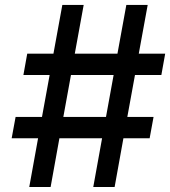

<svg xmlns="http://www.w3.org/2000/svg" viewBox="-20 -747 680 767"><path d="M352.6 0H437.9L473 -194.6H577.8L593.4 -279.8H488.6L519.2 -447.4H624.6L639.9 -532.7H534.4L570 -727.3H484.7L449.2 -532.7H278.8L314.3 -727.3H229L193.5 -532.7H88.8L73.5 -447.4H178.3L147.7 -279.8H42.3L26.6 -194.6H132.1L96.9 0H182.2L217.3 -194.6H387.8ZM233 -279.8 263.5 -447.4H433.9L403.4 -279.8Z"/></svg>

Font: Margiela Sans Medium
Style: Italic
Weight: 500
Italic angle: -9.39999°
Designer: Stefan Endress, Andreas Faust
Version: Version 1.100;FEAKit 1.0